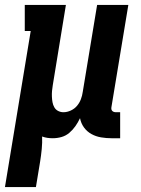

<svg xmlns="http://www.w3.org/2000/svg" viewBox="-48 -550 568 775"><path d="M-28 205 76 -425H52V-530H218L165 -206Q163 -195 162 -183Q161 -171 161.5 -159.5Q162 -148 164 -137Q166 -126 171.5 -116.5Q177 -107 187 -102Q197 -97 208 -97Q223 -97 238 -104Q253 -111 263 -123Q273 -135 278.5 -149.5Q284 -164 286 -179L344 -530H470L402 -119Q401 -114 401.5 -110Q402 -106 404.5 -103Q407 -100 411 -98.5Q415 -97 420 -97H437V8H402Q381 8 360 4.5Q339 1 321 -9Q303 -19 291 -35.5Q279 -52 275 -73Q267 -56 256.5 -41Q246 -26 232 -14Q218 -2 200.5 3Q183 8 165 8Q154 8 143.5 6.5Q133 5 122 1Q123 26 120.5 51.5Q118 77 114 102L97 205Z"/></svg>

Font: Iosevka Slab Extrabold
Style: Italic
Weight: 800
Italic angle: -9°
Monospace: yes
Designer: Belleve Invis
Foundry: Belleve Invis
Version: Version 11.1.0; ttfautohint (v1.8.3)